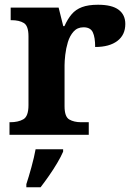

<svg xmlns="http://www.w3.org/2000/svg" viewBox="-20 -568 563 809"><path d="M20 0V-53H23Q57 -53 78.5 -65.5Q100 -78 100 -125V-415Q100 -459 80.5 -471Q61 -483 28 -483H25V-536H227L246.5 -458H251.6Q265 -488 282 -508Q299 -528 325.5 -538Q352 -548 393 -548Q451.6 -548 479.8 -526.9Q508 -505.8 508 -467Q508 -421 474.5 -395.5Q441 -370 381 -370Q381 -411 371 -432Q361 -453 332 -453Q306 -453 290 -435Q274 -417 266 -390.5Q258 -364 255 -337Q252 -310 252 -293V-120Q252 -76 272 -64.5Q292 -53 322 -53H354V0ZM91 208Q101 178 112.5 136Q124 94 130 61H246V71Q237 92 221 119Q205 146 186.5 172.5Q168 199 151 221H91Z"/></svg>

Font: Noto Serif Vithkuqi
Style: Regular
Weight: 400
Version: Version 1.005